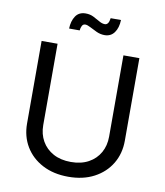

<svg xmlns="http://www.w3.org/2000/svg" viewBox="-99 -1007 942 1099"><g transform="rotate(10 372.0 -457.0)"><path d="M372.6 11.7Q286.6 11.7 222.4 -22Q158.2 -55.7 123 -114.3Q87.9 -172.9 87.9 -247.6V-727.5H180.7V-254.9Q180.7 -202.6 203.9 -161.9Q227.1 -121.1 270 -97.7Q313 -74.2 372.6 -74.2Q432.1 -74.2 474.9 -97.7Q517.6 -121.1 540.5 -161.9Q563.5 -202.6 563.5 -254.9V-727.5H656.2V-247.6Q656.2 -172.9 621.1 -114.3Q585.9 -55.7 522.2 -22Q458.5 11.7 372.6 11.7ZM436.5 -822.8Q412.6 -822.8 389.9 -833Q367.2 -843.3 348.9 -853.3Q330.6 -863.3 317.9 -863.3Q305.2 -863.3 299.1 -851.1Q293 -838.9 292 -824.7H230.5Q231.9 -868.7 251.2 -897.5Q270.5 -926.3 309.6 -926.3Q335 -926.3 355.5 -916Q376 -905.8 393.6 -895.3Q411.1 -884.8 427.2 -884.8Q449.7 -884.8 454.6 -924.3H514.6Q513.2 -878.4 492.9 -850.6Q472.7 -822.8 436.5 -822.8Z"/></g></svg>

Font: Inter-Regular
Style: Regular
Weight: 400
Designer: Rasmus Andersson
Foundry: rsms
Version: Version 4.000;git-a52131595